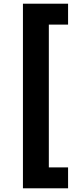

<svg xmlns="http://www.w3.org/2000/svg" viewBox="-20 -852 437 1038"><path d="M104 -832V166H348V53H244V-719H348V-832Z"/></svg>

Font: Noto Sans Gurmukhi ExtraBold
Style: Regular
Weight: 800
Designer: Jelle Bosma - Monotype Design Team
Foundry: Monotype Imaging Inc.
Version: Version 2.004